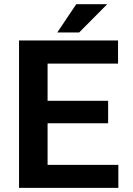

<svg xmlns="http://www.w3.org/2000/svg" viewBox="-20 -906 640 926"><path d="M501.5 -311.5H209.5V-110.8H550.8V0H71.8V-710.9H549.3V-599.1H209.5V-419.9H501.5ZM347.7 -885.7H497.1L361.8 -749.5H256.3Z"/></svg>

Font: TypoPRO Roboto Mono
Style: Bold
Weight: 700
Designer: Google
Version: Version 2.000986; 2015; ttfautohint (v1.3)